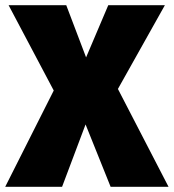

<svg xmlns="http://www.w3.org/2000/svg" viewBox="-30 -716 666 736"><path d="M616 0H394L298 -239L208 0H-10L176 -369L3 -696H224L300 -496L385 -696H602L422 -375Z"/></svg>

Font: FiraGO Heavy
Style: Regular
Weight: 900
Designer: bBox Type
Foundry: bBox Type GmbH
Version: Version 1.001